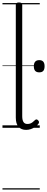

<svg xmlns="http://www.w3.org/2000/svg" viewBox="-20 -1035 381 1555"><path d="M192 17Q152 17 130 -8Q108 -33 108 -82V-996Q108 -1006 114 -1010.5Q120 -1015 133 -1015Q147 -1015 153.5 -1010.5Q160 -1006 160 -996V-94Q160 -63 170 -47Q180 -31 202 -31Q213 -31 223 -34Q233 -37 243 -44.5Q253 -52 263 -62Q269 -68 275.5 -68Q282 -68 289 -60Q294 -55 295.5 -48.5Q297 -42 293 -35Q282 -19 265.5 -7.5Q249 4 230 10.5Q211 17 192 17ZM298 -449Q276 -449 265 -461Q254 -473 254 -499Q254 -523 265 -535.5Q276 -548 298 -548Q320 -548 330.5 -535.5Q341 -523 341 -499Q341 -473 330.5 -461Q320 -449 298 -449ZM0 490H302V500H0ZM0 -20H302V0H0ZM0 -505H302V-500H0ZM0 -1010H302V-1000H0Z"/></svg>

Font: Playwrite ES Deco Guides
Style: Regular
Weight: 400
Designer: Veronika Burian, José Scaglione
Foundry: TypeTogether
Version: Version 1.003